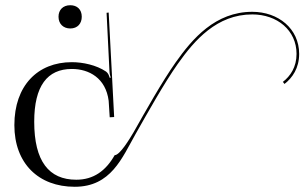

<svg xmlns="http://www.w3.org/2000/svg" viewBox="-20 -707 1165 735"><path d="M249 -687C221 -687 204 -669 204 -643C204 -615 223 -598 249 -598C277 -598 293 -617 293 -643C293 -671 275 -687 249 -687ZM400 -258 417 -259 396 -659 388 -658 399 -435C399.7 -421 402 -417 404 -410L400 -409C397 -419 394 -427 386 -433C349 -458 297 -469 255 -469C124 -469 35 -379 35 -228C35 -81 128 8 266 8C405 8 446.9 -102 499.7 -195.2C546.1 -277 608.4 -388.6 660.4 -462.2C724.6 -553.1 810.1 -651.8 945.7 -651.8C1041 -651.8 1115.2 -591 1115.2 -500.7C1115.2 -449.9 1091.6 -415.8 1062.9 -393.5L1069.1 -385.6C1099.6 -409.3 1125.2 -446.4 1125.2 -500.7C1125.2 -597.5 1045.1 -661.8 945.7 -661.8C804.6 -661.8 716.5 -559.1 652.3 -468C599.8 -393.6 537.2 -281.7 491 -200.1C476.1 -175 439 -113 419 -113C385 -53 338 -19 272 -19C167 -19 111 -90 111 -241C111 -378 161 -443 255 -443C321 -443 385 -408 396 -321Z"/></svg>

Font: FoglihtenNo04
Style: Regular
Weight: 500
Designer: gluk (gluksza@wp.pl)
Foundry: gluk (gluksza@wp.pl)
Version: Version 0.70